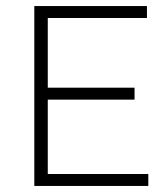

<svg xmlns="http://www.w3.org/2000/svg" viewBox="-20 -615 546 635"><path d="M93.5 0V-595H466V-555.5H138V-39.5H470.5V0ZM123.5 -285.5V-325H425V-285.5Z"/></svg>

Font: Encode Sans SC ExtraLight
Style: Regular
Weight: 250
Designer: Multiple Designers
Foundry: Impallari Type
Version: Version 3.002